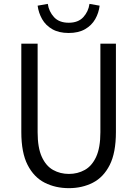

<svg xmlns="http://www.w3.org/2000/svg" viewBox="-20 -956 707 989"><path d="M335 13.2Q265.6 13.2 210.2 -14.9Q154.8 -43 122.3 -106.2Q89.8 -169.4 89.8 -275.9V-731H173.8V-274.9Q173.8 -195.3 195.3 -148.2Q216.8 -101.1 253.4 -80.6Q290 -60.1 335 -60.1Q379.9 -60.1 416.7 -80.6Q453.6 -101.1 475.3 -148.2Q497.1 -195.3 497.1 -274.9V-731H577.1V-275.9Q577.1 -169.4 545.2 -106.2Q513.2 -43 458.3 -14.9Q403.3 13.2 335 13.2ZM334 -786.1Q283.2 -786.1 249.3 -805.7Q215.3 -825.2 197 -857.4Q178.7 -889.6 173.8 -926.8L226.1 -936Q231.9 -896.5 258.3 -867.7Q284.7 -838.9 334 -838.9Q382.8 -838.9 409.2 -867.7Q435.5 -896.5 440.9 -936L493.2 -926.8Q488.8 -889.6 470.5 -857.4Q452.1 -825.2 418.2 -805.7Q384.3 -786.1 334 -786.1Z"/></svg>

Font: Shanggu Mono N
Style: Regular
Weight: 350
Designer: GuiWonder
Version: Version 1.021